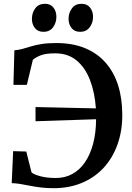

<svg xmlns="http://www.w3.org/2000/svg" viewBox="-20 -977 693 1008"><path d="M260.5 11Q224.5 11 194 7.2Q163.5 3.5 137.2 -1.8Q111 -7 87.2 -11Q63.5 -15 41.5 -15.5L49 -183.5L118 -181.5L145.5 -72Q156.5 -61.5 191 -52Q225.5 -42.5 273.5 -42.5Q321.5 -42.5 360 -63.8Q398.5 -85 426 -125Q453.5 -165 468.8 -222Q484 -279 484.5 -351L166.5 -340.5V-415L483.5 -408Q477.5 -491.5 452.5 -556.8Q427.5 -622 382.2 -659.5Q337 -697 270 -697Q220.5 -697 194.8 -687Q169 -677 152.5 -663L121 -531.5H50.5L55.5 -713Q77.5 -714.5 97.8 -720.2Q118 -726 141.8 -733.2Q165.5 -740.5 197.8 -745.8Q230 -751 275.5 -751Q360.5 -751 425 -724.8Q489.5 -698.5 533.5 -649Q577.5 -599.5 599.8 -529.8Q622 -460 622 -373.5Q622 -287.5 596.2 -216.8Q570.5 -146 523 -95Q475.5 -44 409 -16.5Q342.5 11 260.5 11ZM207.5 -810Q178.5 -810 163 -830Q147.5 -850 147.5 -878Q147.5 -909 165 -933Q182.5 -957 215.5 -957H216.5Q245.5 -957 260.8 -937Q276 -917 276 -889Q276 -858 258.8 -834Q241.5 -810 208.5 -810ZM400 -810Q371 -810 355.5 -830Q340 -850 340 -878Q340 -909 357.5 -933Q375 -957 407.5 -957H408.5Q437.5 -957 453 -937Q468.5 -917 468.5 -889Q468.5 -858 451 -834Q433.5 -810 401 -810Z"/></svg>

Font: Merriweather 36pt SemiBold
Style: Regular
Weight: 600
Version: Version 2.100